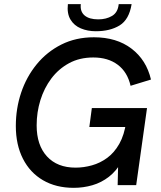

<svg xmlns="http://www.w3.org/2000/svg" viewBox="-20 -889 772 922"><path d="M334 13Q249 13 186.5 -23.5Q124 -60 90 -127Q56 -194 56 -284Q56 -368 81.5 -444Q107 -520 156 -580Q205 -640 274.5 -675Q344 -710 431 -710Q540 -710 611.5 -655.5Q683 -601 705 -507L607 -477Q592 -543 545.5 -578Q499 -613 428 -613Q362 -613 311.5 -585.5Q261 -558 226.5 -512Q192 -466 174 -408Q156 -350 156 -287Q156 -192 205.5 -138Q255 -84 343 -84Q382 -84 421.5 -95Q461 -106 495 -131Q529 -156 553 -198.5Q577 -241 586 -304L592 -349L605 -279H409L421 -370H686L634 0H545L548 -128L564 -113Q540 -69 503.5 -40.5Q467 -12 423.5 0.5Q380 13 334 13ZM440 -739Q401 -739 368.5 -752.5Q336 -766 318.5 -795Q301 -824 306 -869H368Q364 -834 386 -815Q408 -796 452 -796Q490 -796 518 -812.5Q546 -829 550 -869H612Q600 -795 554.5 -767Q509 -739 440 -739Z"/></svg>

Font: Hanken Grotesk Medium
Style: Italic
Weight: 500
Italic angle: -8°
Designer: Alfredo Marco Pradil
Foundry: Hanken Design Co.
Version: Version 3.013